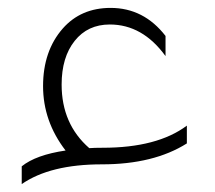

<svg xmlns="http://www.w3.org/2000/svg" viewBox="-20 -416 543 486"><path d="M35 50V5Q71 -24 146 -35Q89 -109 89 -198Q89 -287 139 -344Q185 -396 260 -396Q344 -396 399 -325V-274Q341 -354 258 -354Q202 -354 169 -312.5Q136 -271 136 -202Q136 -102 206 -41Q218 -42 240 -42Q378 -42 453 -98V-53Q369 0 238 0Q107 0 35 50Z"/></svg>

Font: TajawalTap
Style: Regular
Weight: 300
Designer: Boutros Fonts
Foundry: Created by Boutros International 2017
Version: Version 2.700